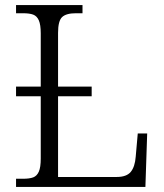

<svg xmlns="http://www.w3.org/2000/svg" viewBox="-20 -734 645 754"><path d="M558 -210 551 0H43V-32H70Q96 -32 110.5 -37.5Q125 -43 132.5 -60Q140 -77 140 -111V-356H43V-394H140V-603Q140 -637 132.5 -654Q125 -671 110.5 -676.5Q96 -682 70 -682H43V-714H304V-682H278Q240 -682 224 -667Q208 -652 208 -605V-394H340V-356H208V-39H438Q477 -39 493.5 -59Q510 -79 513 -119L521 -210Z"/></svg>

Font: Noto Serif Light
Style: Regular
Weight: 300
Designer: Monotype Design Team
Foundry: Monotype Imaging Inc.
Version: Version 1.001